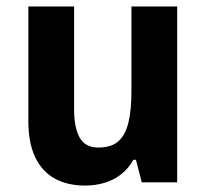

<svg xmlns="http://www.w3.org/2000/svg" viewBox="-20 -566 640 596"><path d="M530 -546V0H420L402 -70H394Q379 -43 356 -25Q333 -7 304.5 1.5Q276 10 244 10Q189 10 149.5 -12Q110 -34 89 -78.5Q68 -123 68 -190V-546H210V-228Q210 -169 227.5 -138.5Q245 -108 285 -108Q326 -108 348 -128Q370 -148 379 -187Q388 -226 388 -282V-546Z"/></svg>

Font: Noto Sans Thai SemiCondensed
Style: Bold
Weight: 700
Width: 4
Designer: Monotype Design Team
Foundry: Monotype Imaging Inc.
Version: Version 2.001